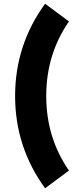

<svg xmlns="http://www.w3.org/2000/svg" viewBox="-20 -805 407 1030"><path d="M222 205Q61 -16 61 -290Q61 -564 222 -785L350 -690Q228 -514 228 -290Q228 -66 350 110Z"/></svg>

Font: Oxanium ExtraBold
Style: Regular
Weight: 800
Designer: Severin Meyer
Version: Version 2.000